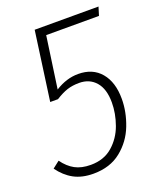

<svg xmlns="http://www.w3.org/2000/svg" viewBox="-128 -744 691 834"><g transform="rotate(-20 217.5 -326.5)"><path d="M416 -625H172L138 -386Q190 -419 244 -419Q311 -419 348.5 -374.5Q386 -330 386 -253Q386 -193 362.5 -132Q339 -71 288 -30Q237 11 160 11Q107 11 69.5 -9.5Q32 -30 4 -69L36 -94Q60 -61 89.5 -45Q119 -29 162 -29Q223 -29 263 -64Q303 -99 321.5 -150.5Q340 -202 340 -253Q340 -315 311.5 -348Q283 -381 235 -381Q204 -381 179.5 -373Q155 -365 125 -346H89L133 -664H428Z"/></g></svg>

Font: Fira Sans Condensed ExtraLight
Style: Italic
Weight: 275
Width: 3
Italic angle: -8°
Designer: Carrois Corporate & Edenspiekermann AG
Foundry: Carrois Corporate GbR & Edenspiekermann AG
Version: Version 4.203